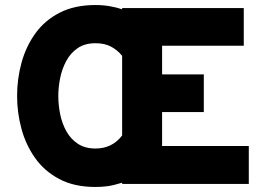

<svg xmlns="http://www.w3.org/2000/svg" viewBox="-20 -732 1047 764"><path d="M360 12Q275 12 215.5 -19.8Q156 -51.5 119 -104.2Q82 -157 65 -221Q48 -285 48 -350Q48 -418.5 65.8 -483Q83.5 -547.5 120.8 -599.2Q158 -651 217.5 -681.5Q277 -712 360 -712Q390 -712 417.2 -707.2Q444.5 -702.5 466 -695V-700H950V-550H625V-436H791V-286H625V-151H970V0H466V-5Q430 6 406.8 9Q383.5 12 360 12ZM360 -141Q426.5 -141 466 -193V-510Q446.5 -533.5 421.2 -546.8Q396 -560 360 -560Q318 -560 289.5 -540.8Q261 -521.5 244 -490Q227 -458.5 219.5 -421.8Q212 -385 212 -350Q212 -314 219.5 -277.2Q227 -240.5 244.2 -209.5Q261.5 -178.5 290 -159.8Q318.5 -141 360 -141Z"/></svg>

Font: Overpass Black
Style: Regular
Weight: 900
Designer: Delve Withrington, Dave Bailey, Thomas Jockin
Foundry: Delve Fonts LLC
Version: Version 4.000; ttfautohint (v1.8.3)